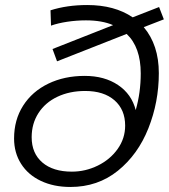

<svg xmlns="http://www.w3.org/2000/svg" viewBox="-20 -738 673 764"><path d="M552 -630Q612 -559 612 -447Q612 -332 570.5 -227.5Q529 -123 449 -58.5Q369 6 260 6Q194 6 143 -18Q92 -42 64 -86Q36 -130 36 -187Q36 -261 72 -317.5Q108 -374 172 -405Q236 -436 317 -436Q396 -436 450 -399.5Q504 -363 520 -300Q540 -369 540 -446Q540 -550 484 -603L207 -494L189 -543L430 -638Q386 -657 322 -657Q285 -657 248 -651.5Q211 -646 183 -636L181 -697Q247 -718 327 -718Q436 -718 508 -669L613 -710L632 -661ZM478 -238Q478 -302 435.5 -339Q393 -376 319 -376Q257 -376 208.5 -353Q160 -330 133 -288Q106 -246 106 -192Q106 -128 148.5 -91.5Q191 -55 266 -55Q320 -55 369 -79Q418 -103 448 -145Q478 -187 478 -238Z"/></svg>

Font: Idrija
Style: Italic
Weight: 400
Italic angle: -11.3°
Designer: Julieta Ulanovsky
Foundry: Julieta Ulanovsky
Version: Version 7.200